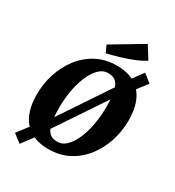

<svg xmlns="http://www.w3.org/2000/svg" viewBox="-200 -894 981 1078"><g transform="rotate(30 290.5 -355.0)"><path d="M95 68 42 27 105 -55 128 -68 431 -521 441 -542 506 -631 558 -589 496 -508 473 -494 170 -42 161 -20ZM249 13Q146 13 93 -47.5Q40 -108 40 -221Q40 -291 61 -356Q82 -421 122 -473Q162 -525 219.5 -555.5Q277 -586 351 -586Q454 -586 507 -525.5Q560 -465 560 -352Q560 -282 539 -217Q518 -152 478 -100Q438 -48 380.5 -17.5Q323 13 249 13ZM271 -48Q306 -48 332.5 -75.5Q359 -103 377.5 -148Q396 -193 405 -247Q414 -301 414 -353Q414 -442 396.5 -483.5Q379 -525 329 -525Q294 -525 267.5 -497.5Q241 -470 222.5 -425Q204 -380 195 -326.5Q186 -273 186 -220Q186 -131 204 -89.5Q222 -48 271 -48ZM260 -614 239 -659 438 -778 488 -698Q461 -680 421.5 -664Q382 -648 339.5 -635.5Q297 -623 260 -614Z"/></g></svg>

Font: Yrsa
Style: Bold Italic
Weight: 700
Italic angle: -7.10001°
Version: Version 2.004